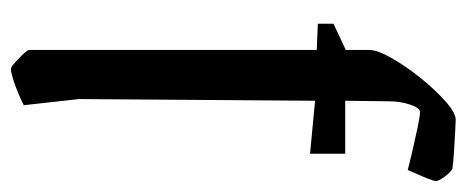

<svg xmlns="http://www.w3.org/2000/svg" viewBox="-266 -420 837 344"><g transform="rotate(90 152.0 -247.5)"><path d="M103 151Q100 151 92 144Q84 137 76.5 129Q69 121 69 118V-397L22 -399V-427L69 -449V-491Q69 -506 84 -532Q99 -558 120 -584Q141 -610 161.5 -628Q182 -646 194 -646Q199 -646 215 -645Q231 -644 250 -643Q269 -642 282 -640Q289 -636 296.5 -625.5Q304 -615 304 -610Q304 -608 300 -597.5Q296 -587 291 -576Q286 -565 284 -560Q273 -563 251.5 -568Q230 -573 209 -577.5Q188 -582 180 -582Q173 -582 167 -564.5Q161 -547 161 -526L160 -448H255V-385L160 -394L157 29L168 128Q143 140 126 145.5Q109 151 103 151Z"/></g></svg>

Font: Grenze Gotisch
Style: Regular
Weight: 400
Designer: Renata Polastri
Foundry: Omnibus-Type
Version: Version 1.001